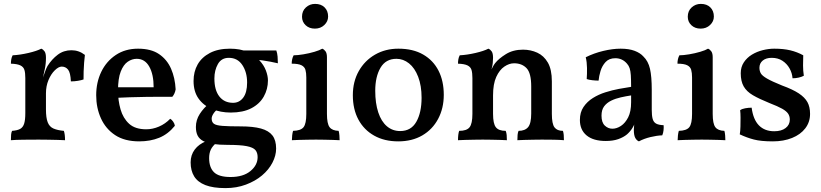

<svg xmlns="http://www.w3.org/2000/svg" viewBox="-20 -717 4218 986"><path d="M216 -155Q216 -112 225 -89Q234 -66 254.5 -57Q275 -48 308 -45Q311 -36 312.5 -24Q314 -12 314 3Q298 2 276 1.5Q254 1 229 0.5Q204 0 179 0Q141 0 100 0.5Q59 1 36 3Q36 -13 37 -25Q38 -37 42 -45Q69 -47 83.5 -55Q98 -63 104 -82Q110 -101 110 -136V-227H216ZM216 -293V-212H110V-323L216 -420Q216 -389 210 -362Q204 -335 198 -306ZM194 -300Q204 -327 210.5 -346.5Q217 -366 224 -378Q246 -413 276.5 -436Q307 -459 347 -459Q385 -459 416 -435Q414 -418 412 -395.5Q410 -373 409.5 -350.5Q409 -328 409 -309Q398 -305 380 -302Q362 -299 344 -299Q342 -344 329.5 -359.5Q317 -375 297 -375Q281 -375 261.5 -356Q242 -337 229 -306Q216 -275 216 -238ZM110 -212V-316Q110 -342 105.5 -357.5Q101 -373 85 -381Q69 -389 36 -390Q36 -402 38 -413Q40 -424 45 -433Q83 -435 126 -445Q169 -455 192 -467Q202 -463 209 -453Q216 -443 216 -420Z M695 9Q620 9 571.5 -23Q523 -55 498.5 -109Q474 -163 474 -228Q474 -294 500 -348Q526 -402 574.5 -434.5Q623 -467 689 -467Q756 -467 797 -439Q838 -411 858.5 -364Q879 -317 882 -258Q878 -235 865 -220Q845 -220 810.5 -220Q776 -220 733.5 -219.5Q691 -219 646.5 -217.5Q602 -216 563 -214V-269H769Q769 -335 746.5 -375Q724 -415 682 -415Q658 -415 636 -400Q614 -385 600 -349.5Q586 -314 586 -251Q586 -201 599 -155.5Q612 -110 643 -81.5Q674 -53 731 -53Q764 -53 796.5 -67Q829 -81 854 -107Q862 -103 869.5 -92Q877 -81 878 -71Q843 -28 797.5 -9.5Q752 9 695 9Z M1138 249Q1074 249 1034.5 233.5Q995 218 977 188.5Q959 159 959 117Q959 79 980 51Q1001 23 1039 8L1094 14Q1071 33 1062.5 51.5Q1054 70 1054 95Q1054 143 1079 167.5Q1104 192 1164 192Q1229 192 1266 161.5Q1303 131 1303 90Q1303 67 1291.5 53.5Q1280 40 1247 33.5Q1214 27 1150 27Q1106 27 1075 22.5Q1044 18 1024 7.5Q1004 -3 995 -20.5Q986 -38 986 -65Q986 -101 1006 -132Q1026 -163 1056 -187L1102 -161Q1084 -146 1075.5 -132.5Q1067 -119 1067 -108Q1067 -90 1078.5 -81.5Q1090 -73 1122.5 -70.5Q1155 -68 1215 -68Q1280 -68 1320 -57Q1360 -46 1379 -21.5Q1398 3 1398 46Q1398 82 1379 118.5Q1360 155 1325.5 184Q1291 213 1243 231Q1195 249 1138 249ZM1165 -139Q1113 -139 1069 -157Q1025 -175 999.5 -211Q974 -247 974 -301Q974 -349 995 -386Q1016 -423 1058 -445Q1100 -467 1161 -467Q1214 -467 1250.5 -450.5Q1287 -434 1311 -408.5Q1335 -383 1345.5 -355Q1356 -327 1356 -304Q1356 -259 1334.5 -221Q1313 -183 1270.5 -161Q1228 -139 1165 -139ZM1177 -189Q1209 -189 1229 -215.5Q1249 -242 1249 -293Q1249 -346 1224.5 -383Q1200 -420 1155 -420Q1117 -420 1099 -388Q1081 -356 1081 -314Q1081 -254 1106.5 -221.5Q1132 -189 1177 -189ZM1407 -392Q1391 -396 1369.5 -400Q1348 -404 1327.5 -407Q1307 -410 1291 -411L1213 -458H1399Q1404 -444 1405.5 -426.5Q1407 -409 1407 -392Z M1479 3Q1479 -9 1480.5 -22Q1482 -35 1485 -45Q1525 -46 1539 -64Q1553 -82 1553 -132V-319Q1553 -343 1548.5 -358.5Q1544 -374 1528 -382Q1512 -390 1478 -390Q1478 -402 1480.5 -413Q1483 -424 1488 -433Q1508 -433 1538 -438Q1568 -443 1595 -451Q1622 -459 1635 -467Q1645 -463 1652 -453Q1659 -443 1659 -423V-132Q1659 -82 1672.5 -64Q1686 -46 1719 -45Q1722 -35 1723 -21Q1724 -7 1724 3Q1708 2 1688 1.5Q1668 1 1646 0.5Q1624 0 1603 0Q1581 0 1558.5 0.5Q1536 1 1515.5 1.5Q1495 2 1479 3ZM1597 -570Q1568 -570 1549.5 -587.5Q1531 -605 1531 -631Q1531 -661 1551 -679Q1571 -697 1598 -697Q1629 -697 1647 -679Q1665 -661 1665 -632Q1665 -607 1645.5 -588.5Q1626 -570 1597 -570Z M2025 9Q1954 9 1901.5 -20.5Q1849 -50 1820.5 -103Q1792 -156 1792 -228Q1792 -298 1822.5 -352Q1853 -406 1906 -436.5Q1959 -467 2026 -467Q2101 -467 2153 -437Q2205 -407 2232 -354Q2259 -301 2259 -230Q2259 -161 2230 -106.5Q2201 -52 2148.5 -21.5Q2096 9 2025 9ZM2035 -44Q2091 -44 2118 -91.5Q2145 -139 2145 -215Q2145 -277 2127.5 -322.5Q2110 -368 2080.5 -391.5Q2051 -415 2016 -415Q1961 -415 1934 -369Q1907 -323 1907 -251Q1907 -187 1922.5 -140Q1938 -93 1967 -68.5Q1996 -44 2035 -44Z M2406 -212V-316Q2406 -342 2401.5 -357.5Q2397 -373 2381 -381Q2365 -389 2332 -390Q2332 -402 2334 -413Q2336 -424 2341 -433Q2379 -435 2422 -445Q2465 -455 2488 -467Q2498 -463 2505 -453Q2512 -443 2512 -420ZM2814 -132Q2814 -81 2827.5 -63Q2841 -45 2871 -45Q2874 -35 2875 -24Q2876 -13 2876 3Q2854 1 2824 0.5Q2794 0 2763 0Q2742 0 2718.5 0.5Q2695 1 2674 1.5Q2653 2 2637 3Q2637 -12 2638 -24Q2639 -36 2643 -45Q2676 -45 2692 -64Q2708 -83 2708 -134V-273Q2708 -342 2684 -367Q2660 -392 2620 -392Q2595 -392 2570 -375Q2545 -358 2528.5 -322Q2512 -286 2512 -227V-132Q2512 -82 2526.5 -63.5Q2541 -45 2577 -45Q2581 -35 2582 -23.5Q2583 -12 2583 3Q2569 2 2548 1.5Q2527 1 2504 0.5Q2481 0 2459 0Q2438 0 2414.5 0.5Q2391 1 2369 1.5Q2347 2 2332 3Q2332 -12 2333.5 -24.5Q2335 -37 2338 -45Q2377 -45 2391.5 -63.5Q2406 -82 2406 -132V-316L2512 -420Q2512 -408 2510.5 -393Q2509 -378 2504 -361Q2508 -368 2512 -376Q2516 -384 2523 -393Q2541 -416 2578 -439Q2615 -462 2666 -462Q2705 -462 2739 -446.5Q2773 -431 2793.5 -395.5Q2814 -360 2814 -299Z M3261 9Q3249 4 3242 -9.5Q3235 -23 3235 -50Q3235 -60 3236.5 -73.5Q3238 -87 3241 -99H3244Q3240 -80 3228.5 -61Q3217 -42 3200 -27Q3182 -12 3155 -2.5Q3128 7 3091 7Q3027 7 2992.5 -21.5Q2958 -50 2958 -101Q2958 -140 2976.5 -167.5Q2995 -195 3024.5 -213.5Q3054 -232 3089 -243Q3124 -254 3158.5 -260.5Q3193 -267 3221 -271Q3221 -309 3219.5 -331Q3218 -353 3213.5 -366.5Q3209 -380 3200 -390Q3188 -404 3173 -411Q3158 -418 3140 -418Q3108 -418 3090 -398.5Q3072 -379 3064 -352.5Q3056 -326 3054 -303Q3040 -303 3022 -305Q3004 -307 2993 -311Q2995 -337 2994.5 -368Q2994 -399 2988 -423Q3030 -444 3078 -455.5Q3126 -467 3167 -467Q3210 -467 3239 -456Q3268 -445 3284 -427Q3309 -403 3318 -363.5Q3327 -324 3327 -256V-153Q3327 -124 3331.5 -107Q3336 -90 3349 -82.5Q3362 -75 3388 -74Q3389 -62 3387.5 -48Q3386 -34 3381 -22Q3353 -21 3320 -13Q3287 -5 3261 9ZM3125 -56Q3147 -56 3169 -70.5Q3191 -85 3206 -114.5Q3221 -144 3221 -192V-227Q3195 -223 3168 -217Q3141 -211 3118.5 -200Q3096 -189 3082.5 -171Q3069 -153 3069 -123Q3069 -88 3086 -72Q3103 -56 3125 -56Z M3460 3Q3460 -9 3461.5 -22Q3463 -35 3466 -45Q3506 -46 3520 -64Q3534 -82 3534 -132V-319Q3534 -343 3529.5 -358.5Q3525 -374 3509 -382Q3493 -390 3459 -390Q3459 -402 3461.5 -413Q3464 -424 3469 -433Q3489 -433 3519 -438Q3549 -443 3576 -451Q3603 -459 3616 -467Q3626 -463 3633 -453Q3640 -443 3640 -423V-132Q3640 -82 3653.5 -64Q3667 -46 3700 -45Q3703 -35 3704 -21Q3705 -7 3705 3Q3689 2 3669 1.5Q3649 1 3627 0.5Q3605 0 3584 0Q3562 0 3539.5 0.5Q3517 1 3496.5 1.5Q3476 2 3460 3ZM3578 -570Q3549 -570 3530.5 -587.5Q3512 -605 3512 -631Q3512 -661 3532 -679Q3552 -697 3579 -697Q3610 -697 3628 -679Q3646 -661 3646 -632Q3646 -607 3626.5 -588.5Q3607 -570 3578 -570Z M4105 -433Q4104 -408 4104 -381Q4104 -354 4108 -328Q4097 -322 4081.5 -318.5Q4066 -315 4050 -315Q4048 -342 4034.5 -366Q4021 -390 3998 -405Q3975 -420 3943 -420Q3914 -420 3897 -406Q3880 -392 3880 -369Q3880 -353 3887 -340.5Q3894 -328 3919 -313.5Q3944 -299 3996 -278Q4051 -258 4082 -237.5Q4113 -217 4126.5 -192.5Q4140 -168 4140 -132Q4140 -90 4115.5 -58Q4091 -26 4047.5 -8.5Q4004 9 3949 9Q3888 9 3851.5 -0.5Q3815 -10 3779 -27Q3782 -44 3782.5 -67Q3783 -90 3783 -112.5Q3783 -135 3781 -151Q3790 -158 3807 -161Q3824 -164 3840 -164Q3848 -103 3877.5 -73Q3907 -43 3956 -43Q3993 -43 4014.5 -59.5Q4036 -76 4036 -103Q4036 -120 4027.5 -133Q4019 -146 3997 -158.5Q3975 -171 3931 -188Q3879 -209 3846.5 -228Q3814 -247 3799 -273.5Q3784 -300 3784 -341Q3784 -373 3800 -397Q3816 -421 3841.5 -436.5Q3867 -452 3897.5 -459.5Q3928 -467 3956 -467Q4004 -467 4039 -458.5Q4074 -450 4105 -433Z"/></svg>

Font: Vollkorn Medium
Style: Regular
Weight: 500
Designer: Friedrich Althausen
Foundry: Friedrich Althausen
Version: Version 5.000